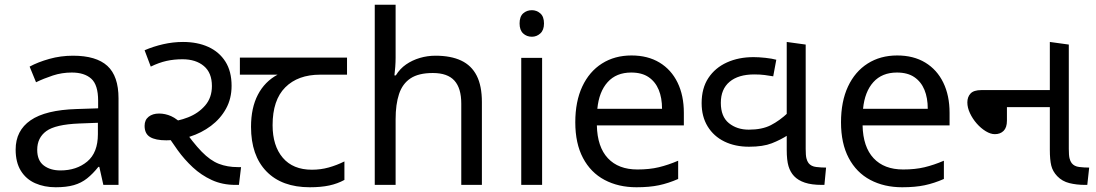

<svg xmlns="http://www.w3.org/2000/svg" viewBox="-20 -780 4623 810"><path d="M288 -545Q386 -545 433 -502Q480 -459 480 -365V0H416L399 -76H395Q372 -47 347.5 -27.5Q323 -8 291.5 1Q260 10 215 10Q167 10 128.5 -7Q90 -24 68 -59.5Q46 -95 46 -149Q46 -229 109 -272.5Q172 -316 303 -320L394 -323V-355Q394 -422 365 -448Q336 -474 283 -474Q241 -474 203 -461.5Q165 -449 132 -433L105 -499Q140 -518 188 -531.5Q236 -545 288 -545ZM314 -259Q214 -255 175.5 -227Q137 -199 137 -148Q137 -103 164.5 -82Q192 -61 235 -61Q303 -61 348 -98.5Q393 -136 393 -214V-262Z M973 0Q918 0 873.5 -20.5Q829 -41 793.5 -74Q758 -107 729.5 -146.5Q701 -186 677 -225L685 -265Q730 -268 773.5 -285Q817 -302 845.5 -335Q874 -368 874 -417Q874 -473 840 -501.5Q806 -530 750 -530Q714 -530 682.5 -523Q651 -516 616 -499L590 -568Q627 -584 668.5 -593.5Q710 -603 752 -603Q813 -603 859 -582Q905 -561 931 -520Q957 -479 957 -418Q957 -364 933.5 -321.5Q910 -279 870 -249Q830 -219 781 -203.5Q732 -188 682 -188Q636 -188 613 -202Q590 -216 590 -249Q590 -274 607 -287.5Q624 -301 651 -301Q677 -301 702 -290Q727 -279 760 -246H747Q794 -178 830.5 -140.5Q867 -103 903 -89Q939 -75 983 -75H997L988 0Z M1287 10Q1169 10 1104 -57Q1039 -124 1039 -245Q1039 -325 1068 -380.5Q1097 -436 1151 -465H992V-537H1444V-465H1331Q1237 -465 1183.5 -411.5Q1130 -358 1130 -252Q1130 -165 1173 -114.5Q1216 -64 1296 -64Q1333 -64 1367 -73.5Q1401 -83 1433 -99V-21Q1404 -5 1369 2.5Q1334 10 1287 10Z M1649 -537Q1649 -518 1647.5 -498Q1646 -478 1644 -462H1650Q1667 -490 1693 -508Q1719 -526 1751 -535.5Q1783 -545 1817 -545Q1882 -545 1925.5 -524.5Q1969 -504 1991 -461Q2013 -418 2013 -349V0H1926V-343Q1926 -408 1897 -440Q1868 -472 1806 -472Q1746 -472 1712 -449.5Q1678 -427 1663.5 -383.5Q1649 -340 1649 -277V0H1561V-760H1649Z M2267 -536V0H2179V-536ZM2224 -737Q2244 -737 2259.5 -723.5Q2275 -710 2275 -681Q2275 -653 2259.5 -639Q2244 -625 2224 -625Q2202 -625 2187 -639Q2172 -653 2172 -681Q2172 -710 2187 -723.5Q2202 -737 2224 -737Z M2644 -546Q2713 -546 2762.5 -516Q2812 -486 2838.5 -431.5Q2865 -377 2865 -304V-251H2498Q2500 -160 2544.5 -112.5Q2589 -65 2669 -65Q2720 -65 2759.5 -74.5Q2799 -84 2841 -102V-25Q2800 -7 2760 1.5Q2720 10 2665 10Q2589 10 2530.5 -21Q2472 -52 2439.5 -113.5Q2407 -175 2407 -264Q2407 -352 2436.5 -415Q2466 -478 2519.5 -512Q2573 -546 2644 -546ZM2643 -474Q2580 -474 2543.5 -433.5Q2507 -393 2500 -321H2773Q2773 -367 2759 -401Q2745 -435 2716.5 -454.5Q2688 -474 2643 -474Z M3140 -161Q3081 -161 3036 -183Q2991 -205 2965.5 -246.5Q2940 -288 2940 -345Q2940 -408 2968.5 -451Q2997 -494 3046.5 -516.5Q3096 -539 3159 -539Q3181 -539 3209 -536Q3237 -533 3255 -528L3242 -458Q3225 -461 3206 -463.5Q3187 -466 3162 -466Q3095 -466 3058 -435Q3021 -404 3021 -346Q3021 -288 3055 -260.5Q3089 -233 3139 -233Q3195 -233 3232 -252Q3269 -271 3304 -304V-210Q3273 -190 3236 -175.5Q3199 -161 3140 -161ZM3447 0Q3404 0 3375.5 -9.5Q3347 -19 3330 -37Q3314 -54 3306.5 -79Q3299 -104 3299 -148V-603L3379 -592V-152Q3379 -125 3382 -112.5Q3385 -100 3391 -92Q3402 -78 3423.5 -75.5Q3445 -73 3465 -73L3458 0Z M3765 -546Q3834 -546 3883.5 -516Q3933 -486 3959.5 -431.5Q3986 -377 3986 -304V-251H3619Q3621 -160 3665.5 -112.5Q3710 -65 3790 -65Q3841 -65 3880.5 -74.5Q3920 -84 3962 -102V-25Q3921 -7 3881 1.5Q3841 10 3786 10Q3710 10 3651.5 -21Q3593 -52 3560.5 -113.5Q3528 -175 3528 -264Q3528 -352 3557.5 -415Q3587 -478 3640.5 -512Q3694 -546 3765 -546ZM3764 -474Q3701 -474 3664.5 -433.5Q3628 -393 3621 -321H3894Q3894 -367 3880 -401Q3866 -435 3837.5 -454.5Q3809 -474 3764 -474Z M4557 0Q4522 0 4491.5 -7.5Q4461 -15 4440 -37Q4421 -57 4415 -81.5Q4409 -106 4409 -148V-603L4489 -592V-152Q4489 -125 4492 -112.5Q4495 -100 4501 -92Q4512 -78 4533 -75.5Q4554 -73 4575 -73L4567 0ZM4177 -214Q4159 -214 4138.5 -226.5Q4118 -239 4100.5 -259Q4083 -279 4072 -302.5Q4061 -326 4061 -348Q4061 -371 4074.5 -385.5Q4088 -400 4121 -400H4445V-328H4228V-271Q4228 -242 4214 -228Q4200 -214 4177 -214Z"/></svg>

Font: lguzrati15
Style: Book
Weight: 400
Designer: Jelle Bosma - Monotype Design Team, Universal Thirst
Foundry: Monotype Imaging Inc.
Version: Version 2.106